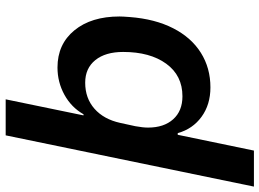

<svg xmlns="http://www.w3.org/2000/svg" viewBox="-164 -628 936 693"><g transform="rotate(-90 304.5 -281.0)"><path d="M163 -729H293L235 -448H239Q264 -492 309.5 -517Q355 -542 408 -542Q492 -542 542 -481Q592 -420 592 -318Q592 -307 590 -281Q583 -190 549.5 -124.5Q516 -59 461 -24.5Q406 10 336 10Q274 10 230 -22Q186 -54 171 -108H165L108 167H-22ZM464 -305Q464 -369 434.5 -405.5Q405 -442 353 -442Q297 -442 259 -408.5Q221 -375 208 -316L196 -261Q191 -234 191 -215Q191 -158 221 -124.5Q251 -91 304 -91Q379 -91 421.5 -149.5Q464 -208 464 -305Z"/></g></svg>

Font: Mona Sans SemiBold
Style: Italic
Weight: 600
Italic angle: -11.7°
Designer: Deni Anggara
Foundry: GitHub
Version: Version 2.000